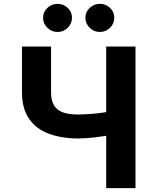

<svg xmlns="http://www.w3.org/2000/svg" viewBox="-20 -966 805 986"><path d="M92.8 -492.7V-727.1H242.2V-492.7Q242.2 -450.7 256.8 -425.8Q271.5 -400.4 302.2 -389.2Q333 -377.9 380.9 -377.9Q398.4 -377.9 421.4 -379.4Q447.3 -380.4 469.2 -382.8Q510.3 -387.7 515.6 -388.7Q540 -392.6 552.2 -397V-275.4Q540.5 -271.5 515.1 -267.1Q498.5 -264.6 468.3 -260.7Q444.8 -257.8 420.9 -256.3Q398.4 -254.9 380.9 -254.9Q294.9 -254.9 228.5 -280.3Q163.1 -305.2 128.4 -357.4Q92.8 -409.7 92.8 -492.7ZM525.4 0V-727.1H675.8V0ZM275.4 -801.8Q245.1 -801.8 223.1 -823.7Q201.2 -844.7 201.2 -874.5Q201.2 -904.8 223.1 -925.3Q245.6 -946.3 275.4 -946.3Q305.7 -946.3 328.1 -925.3Q349.6 -904.8 349.6 -874.5Q349.6 -845.2 328.1 -823.7Q306.2 -801.8 275.4 -801.8ZM492.7 -801.8Q462.4 -801.8 440.4 -823.7Q418.5 -844.7 418.5 -874.5Q418.5 -904.8 440.4 -925.3Q462.9 -946.3 492.7 -946.3Q522.9 -946.3 545.4 -925.3Q566.9 -904.8 566.9 -874.5Q566.9 -845.2 545.4 -823.7Q523.4 -801.8 492.7 -801.8Z"/></svg>

Font: My Font
Style: Bold
Weight: 500
Designer: Rasmus Andersson
Foundry: rsms
Version: Version 0.001